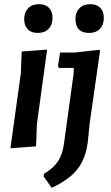

<svg xmlns="http://www.w3.org/2000/svg" viewBox="-20 -707 533 921"><path d="M167 -687Q198 -687 215 -669.5Q232 -652 232 -621Q232 -588 213 -568.5Q194 -549 162 -549Q130 -549 113 -566.5Q96 -584 96 -616Q96 -648 115 -667.5Q134 -687 167 -687ZM413 -687Q444 -687 461 -669.5Q478 -652 478 -621Q478 -588 459 -568.5Q440 -549 408 -549Q342 -549 342 -616Q342 -648 361 -667.5Q380 -687 413 -687ZM206 -469 157 -112 153 -5 30 4 80 -356 84 -460ZM456 -468 460 -464 410 -114 401 -25Q391 54 351.5 104.5Q312 155 228 194L189 139L191 127Q236 100 258 67Q280 34 287 -19L333 -353L334 -381H264L258 -389L268 -455H338Z"/></svg>

Font: Alegreya Sans SC
Style: Bold Italic
Weight: 700
Italic angle: -7°
Designer: Juan Pablo del Peral
Foundry: Huerta Tipografica
Version: Version 2.007